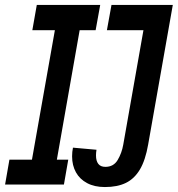

<svg xmlns="http://www.w3.org/2000/svg" viewBox="-44 -745 717 775"><path d="M-6 -100.5H85L177.5 -623H86.5L104.5 -725H360.5L342 -623H277.5L185.5 -100.5H231.5L214 0H-23.5ZM247 -114Q247 -132 250.5 -149L345.5 -140.5Q343.5 -129 343.5 -117.5Q343.5 -95.5 352.8 -83.5Q362 -71.5 381.5 -71.5Q414.5 -71.5 431 -99.2Q447.5 -127 453.5 -161L535 -623H387.5L406 -725H653.5L554 -161.5Q543 -98.5 520.8 -61Q498.5 -23.5 464.2 -6.8Q430 10 379.5 10Q337.5 10 307.8 -5.8Q278 -21.5 262.5 -49.5Q247 -77.5 247 -114Z"/></svg>

Font: JuliaMono SemiBoldItalic
Style: Regular
Weight: 600
Italic angle: -9°
Monospace: yes
Designer: cormullion
Foundry: corm
Version: Version 0.049; ttfautohint (v1.8.4)